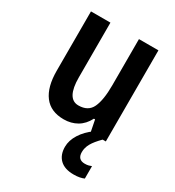

<svg xmlns="http://www.w3.org/2000/svg" viewBox="-185 -651 902 991"><g transform="rotate(30 266.0 -156.0)"><path d="M466 -543V0H375L361 -71H354Q333 -30 298.5 -10Q264 10 220 10Q142 10 103 -41.5Q64 -93 64 -189V-543H180V-217Q180 -90 250 -90Q308 -90 329 -135Q350 -180 350 -267V-543ZM386 109Q386 154 429 154Q442 154 451.5 151.5Q461 149 468 146V220Q457 225 442 228Q427 231 407 231Q353 231 325 204Q297 177 297 129Q297 91 321 53Q345 15 387 -15L447 0Q414 33 400 58Q386 83 386 109Z"/></g></svg>

Font: Noto Sans Myanmar Condensed SemiBold
Style: Regular
Weight: 600
Width: 3
Designer: Monotype Design Team
Foundry: Monotype Imaging Inc.
Version: Version 2.107; ttfautohint (v1.8.4.7-5d5b)